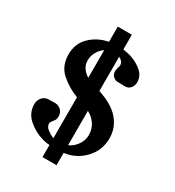

<svg xmlns="http://www.w3.org/2000/svg" viewBox="-194 -888 946 1040"><g transform="rotate(30 279.0 -368.0)"><path d="M234 -682V-776H274H322V-684Q334 -682 347.5 -679.5Q361 -677 375 -672Q413 -660 444.5 -633.5Q476 -607 476 -567Q476 -546 463.5 -530.5Q451 -515 428 -515L388 -516Q369 -515 355.5 -527.5Q342 -540 342 -559Q342 -567 343.5 -573Q345 -579 346 -584Q348 -589 349 -593Q350 -597 350 -601Q350 -614 342 -623.5Q334 -633 322 -638V-424Q412 -395 455 -345Q498 -295 498 -229Q498 -154 447 -100Q396 -46 322 -37V40H282H234V-36Q223 -36 212 -38Q201 -40 190 -43Q138 -57 95 -94Q52 -131 52 -187Q52 -211 67.5 -229Q83 -247 108 -247L148 -248Q171 -247 185.5 -231.5Q200 -216 200 -193Q200 -181 196 -173Q192 -165 186 -159Q185 -157 183.5 -155Q182 -153 180 -151Q178 -148 176 -144Q174 -140 174 -135Q174 -117 191 -103Q208 -89 229 -80Q230 -80 231.5 -79.5Q233 -79 234 -78V-334Q173 -357 125.5 -399Q78 -441 78 -513Q78 -582 124 -625.5Q170 -669 234 -681ZM322 -301V-85Q352 -98 372 -126.5Q392 -155 392 -189Q392 -226 372.5 -255Q353 -284 322 -300ZM234 -457V-629Q212 -614 198 -589.5Q184 -565 184 -537Q184 -510 198 -489.5Q212 -469 234 -456Z"/></g></svg>

Font: CAT Schmalfette Thannhaeuser
Style: Regular
Weight: 700
Designer: Peter Wiegel nach Herbert Thanhaeuser 1939/40
Foundry: CAT-Fonts, Peter Wiegel
Version: Version 1.000